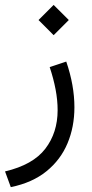

<svg xmlns="http://www.w3.org/2000/svg" viewBox="-20 -500 375 781"><path d="M198.2 -480 259.8 -418.5 198.2 -356.9 136.7 -418.5ZM23.9 261.2 0.5 197.3Q114.3 170.4 164.3 105Q214.4 39.6 214.4 -51.8Q214.4 -92.3 206.1 -136.2Q197.8 -180.2 182.1 -227.1L249.5 -249.5Q282.7 -152.8 282.7 -63.5Q282.7 16.1 254.6 83Q226.6 149.9 169.2 196.5Q111.8 243.2 23.9 261.2Z"/></svg>

Font: Vazirmatn FD Light
Style: Regular
Weight: 300
Designer: Saber Rastikerdar
Foundry: Saber Rastikerdar
Version: Version 33.003